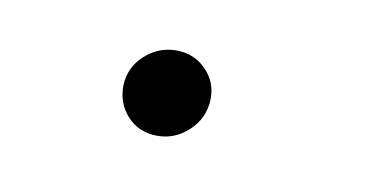

<svg xmlns="http://www.w3.org/2000/svg" viewBox="-28 -468 321 167"><g transform="rotate(10 133.0 -384.0)"><path d="M115.1 -346.2Q98.7 -346.2 88.4 -357.4Q78.1 -368.6 78.5 -384.6Q79.2 -400.6 91.1 -411.4Q103 -422.2 118.6 -422.2Q134.6 -422.2 145.2 -411.2Q155.9 -400.2 155.2 -384.6Q154.5 -368.6 142.6 -357.4Q130.7 -346.2 115.1 -346.2Z"/></g></svg>

Font: Inter UI Extra Light
Style: Italic
Weight: 200
Italic angle: -9.39999°
Designer: Rasmus Andersson
Foundry: rsms
Version: 3.2;8d6f07862